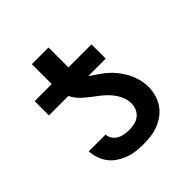

<svg xmlns="http://www.w3.org/2000/svg" viewBox="-180 -812 961 961"><g transform="rotate(-45 300.0 -331.5)"><path d="M467 -429H65V-530H186V-671H304V-530H467ZM297 8Q272 8 246 5Q220 2 196 -7Q172 -16 150 -30.5Q128 -45 112.5 -65.5Q97 -86 88.5 -111Q80 -136 79 -161H198Q198 -145 208 -130Q218 -115 232.5 -107Q247 -99 264 -96Q281 -93 297 -93Q316 -93 335 -97Q354 -101 369 -112.5Q384 -124 392 -142Q400 -160 400 -179Q400 -206 388.5 -231Q377 -256 359.5 -276.5Q342 -297 320.5 -314Q299 -331 277.5 -347Q256 -363 236.5 -382Q217 -401 205 -425Q193 -449 189.5 -476Q186 -503 186 -530H304Q304 -508 308.5 -486.5Q313 -465 326 -448Q339 -431 357.5 -419Q376 -407 393.5 -394.5Q411 -382 427.5 -367.5Q444 -353 457.5 -336Q471 -319 482.5 -300.5Q494 -282 502 -262Q510 -242 514.5 -220.5Q519 -199 519 -178Q519 -151 511.5 -124Q504 -97 489 -74.5Q474 -52 452 -35.5Q430 -19 404.5 -9Q379 1 352 4.5Q325 8 297 8Z"/></g></svg>

Font: Iosevka Curly Extended
Style: Bold
Weight: 700
Width: 7
Monospace: yes
Designer: Belleve Invis
Foundry: Belleve Invis
Version: Version 11.1.0; ttfautohint (v1.8.3)